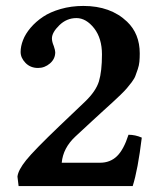

<svg xmlns="http://www.w3.org/2000/svg" viewBox="-20 -630 554 650"><path d="M49.8 -454.1Q49.8 -473.1 57.9 -494.1Q65.9 -515.1 83.5 -535.9Q101.1 -556.6 125.5 -573Q149.9 -589.4 185.5 -599.6Q221.2 -609.9 262.2 -609.9Q354.5 -609.9 410.2 -556.6Q453.1 -515.6 453.1 -449.2Q453.1 -433.6 451.9 -420.9Q450.7 -408.2 446.3 -395.5L438.5 -373.5Q435.5 -364.7 425.8 -351.6L409.7 -331.5Q403.8 -324.2 387.7 -308.6L362.3 -284.7L330.1 -255.4L293.9 -222.2L235.4 -168Q193.4 -128.9 189 -79.1H318.8Q353 -79.1 376 -101.3Q398.9 -123.5 415 -173.8Q438 -173.8 460 -164.1Q446.8 -55.2 429.2 0H43L39.1 -32.2Q41.5 -54.2 68.6 -87.9Q95.7 -121.6 183.1 -205.1L268.1 -286.1Q304.7 -321.3 314.9 -354.5Q325.2 -388.7 325.2 -445.8Q325.2 -500 298.8 -534.2Q271.5 -568.8 238.8 -568.8Q205.6 -568.8 180.7 -544.4Q155.8 -520 155.8 -500Q155.8 -488.8 162.1 -474.1Q167 -459.5 167 -453.1Q167 -430.7 149.2 -415.3Q131.3 -399.9 108.9 -399.9Q83 -399.9 66.4 -417Q49.8 -434.1 49.8 -454.1Z"/></svg>

Font: Linux Libertine G
Style: Bold
Weight: 700
Designer: Philipp H. Poll
Foundry: Philipp H. Poll
Version: Version 5.0.3